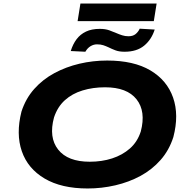

<svg xmlns="http://www.w3.org/2000/svg" viewBox="-20 -1060 1074 1091"><path d="M478 11Q329 11 233.5 -45.5Q138 -102 104 -200.5Q70 -299 102 -426Q126 -500 174.5 -554.5Q223 -609 289 -644.5Q355 -680 431.5 -698Q508 -716 589 -716Q740 -716 834.5 -660Q929 -604 963.5 -505.5Q998 -407 965 -281Q941 -206 892.5 -151Q844 -96 778.5 -60.5Q713 -25 635.5 -7Q558 11 478 11ZM490 -141Q559 -141 617.5 -160Q676 -179 718.5 -216.5Q761 -254 780 -313Q810 -427 756 -495.5Q702 -564 577 -564Q508 -564 449 -546Q390 -528 348.5 -490.5Q307 -453 287 -393Q256 -279 310.5 -210Q365 -141 490 -141ZM421 -940 437 -1040H870L854 -940ZM688 -766Q657 -766 636 -774Q615 -782 597 -791Q582 -798 567 -803Q552 -808 531 -808Q512 -808 494.5 -797.5Q477 -787 465 -766L382 -770Q394 -809 415 -837Q436 -865 468.5 -880.5Q501 -896 547 -896Q578 -896 600.5 -888Q623 -880 641 -872Q657 -865 674 -859.5Q691 -854 710 -854Q735 -854 750 -866Q765 -878 774 -897L859 -892Q841 -835 799 -800.5Q757 -766 688 -766Z"/></svg>

Font: Nunito Sans 7pt Expanded ExtraBold
Style: Italic
Weight: 800
Width: 7
Italic angle: -9°
Designer: Vernon Adams
Foundry: Vernon Adams
Version: Version 3.101;gftools[0.9.27]